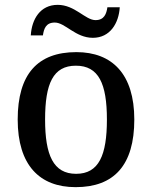

<svg xmlns="http://www.w3.org/2000/svg" viewBox="-20 -762 627 792"><path d="M363 -606C434 -606 470 -666 474 -732H423C419 -705 410 -679 374 -679C332 -679 289 -742 218 -742C146 -742 111 -683 107 -616H157C161 -643 169 -669 206 -669C249 -669 291 -606 363 -606ZM292 10C451 10 534 -81 534 -269C534 -456 443 -547 295 -547C135 -547 53 -456 53 -269C53 -81 143 10 292 10ZM294 -45C200 -45 166 -122 166 -269C166 -417 199 -491 293 -491C387 -491 421 -417 421 -269C421 -122 388 -45 294 -45Z"/></svg>

Font: Noto Serif Ethiopic Medium
Style: Regular
Weight: 500
Designer: Monotype Design Team
Foundry: Monotype Imaging Inc.
Version: Version 2.102